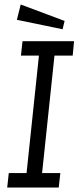

<svg xmlns="http://www.w3.org/2000/svg" viewBox="-20 -833 351 853"><path d="M258 -703 55 -745 72 -813 267 -740ZM19 -64H98L153 -586H73L80 -650H309L303 -586H222L167 -64H248L241 0H12Z"/></svg>

Font: Zilla Slab
Style: Italic
Weight: 400
Italic angle: -6°
Designer: Typotheque.com
Foundry: Typotheque type foundry
Version: Version 1.1; 2017; ttfautohint (v1.6)